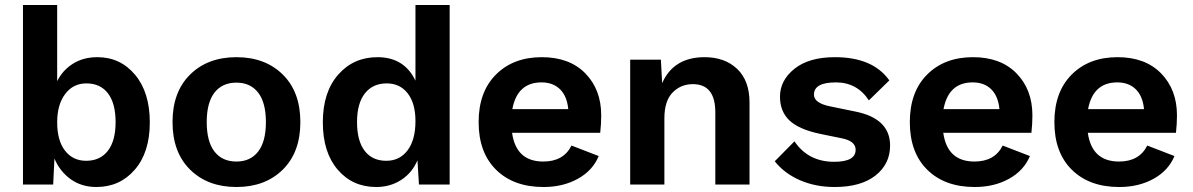

<svg xmlns="http://www.w3.org/2000/svg" viewBox="-20 -739 4778 769"><path d="M370 -510Q462 -510 521 -439.5Q580 -369 580 -249Q580 -129 520 -59.5Q460 10 366 10Q307 10 263.5 -21Q220 -52 198 -104L193 0H72V-719H209V-414Q231 -458 272.5 -484Q314 -510 370 -510ZM325 -95Q381 -95 412 -135Q443 -175 443 -250Q443 -325 412.5 -365Q382 -405 326 -405Q273 -405 241 -362.5Q209 -320 209 -249Q209 -176 240.5 -135.5Q272 -95 325 -95Z M741.5 -440.5Q812 -510 927 -510Q1042 -510 1112.5 -440.5Q1183 -371 1183 -250Q1183 -129 1112.5 -59.5Q1042 10 927 10Q812 10 741.5 -59.5Q671 -129 671 -250Q671 -371 741.5 -440.5ZM927 -408Q870 -408 839 -368Q808 -328 808 -250Q808 -172 839 -132Q870 -92 927 -92Q983 -92 1014 -132Q1045 -172 1045 -250Q1045 -328 1014 -368Q983 -408 927 -408Z M1644 -719H1781V0H1658L1652 -97Q1631 -47 1587 -18.5Q1543 10 1487 10Q1392 10 1332.5 -59.5Q1273 -129 1273 -249Q1273 -370 1334.5 -440Q1396 -510 1492 -510Q1599 -510 1644 -416ZM1527 -95Q1581 -95 1612.5 -137Q1644 -179 1644 -254Q1644 -325 1613 -365Q1582 -405 1529 -405Q1473 -405 1441.5 -365Q1410 -325 1410 -250Q1410 -175 1440.5 -135Q1471 -95 1527 -95Z M2388 -277Q2388 -243 2384 -207H2031Q2047 -92 2156 -92Q2237 -92 2269 -156L2378 -114Q2354 -56 2294.5 -23Q2235 10 2157 10Q2037 10 1967 -59Q1897 -128 1897 -250Q1897 -371 1966.5 -440.5Q2036 -510 2150 -510Q2261 -510 2324.5 -445Q2388 -380 2388 -277ZM2149 -409Q2052 -409 2032 -302H2256Q2251 -354 2223 -381.5Q2195 -409 2149 -409Z M2802 -510Q2883 -510 2932.5 -463Q2982 -416 2982 -328V0H2845V-289Q2845 -402 2755 -402Q2707 -402 2674 -368.5Q2641 -335 2641 -265V0H2504V-500H2627L2632 -406Q2678 -510 2802 -510Z M3323 10Q3247 10 3184.5 -17Q3122 -44 3083 -93L3162 -173Q3217 -91 3321 -91Q3407 -91 3407 -139Q3407 -174 3352 -185L3264 -203Q3179 -221 3141.5 -257Q3104 -293 3104 -352Q3104 -417 3162 -463.5Q3220 -510 3324 -510Q3476 -510 3542 -417L3460 -337Q3413 -409 3328 -409Q3240 -409 3240 -360Q3240 -326 3305 -313L3407 -292Q3545 -264 3545 -156Q3545 -82 3486.5 -36Q3428 10 3323 10Z M4115 -277Q4115 -243 4111 -207H3758Q3774 -92 3883 -92Q3964 -92 3996 -156L4105 -114Q4081 -56 4021.5 -23Q3962 10 3884 10Q3764 10 3694 -59Q3624 -128 3624 -250Q3624 -371 3693.5 -440.5Q3763 -510 3877 -510Q3988 -510 4051.5 -445Q4115 -380 4115 -277ZM3876 -409Q3779 -409 3759 -302H3983Q3978 -354 3950 -381.5Q3922 -409 3876 -409Z M4694 -277Q4694 -243 4690 -207H4337Q4353 -92 4462 -92Q4543 -92 4575 -156L4684 -114Q4660 -56 4600.5 -23Q4541 10 4463 10Q4343 10 4273 -59Q4203 -128 4203 -250Q4203 -371 4272.5 -440.5Q4342 -510 4456 -510Q4567 -510 4630.5 -445Q4694 -380 4694 -277ZM4455 -409Q4358 -409 4338 -302H4562Q4557 -354 4529 -381.5Q4501 -409 4455 -409Z"/></svg>

Font: Elaine Sans SemiBold
Style: Regular
Weight: 600
Designer: Wei Huang
Foundry: Wei Huang
Version: Version 2.001;December 24, 2019;FontCreator 12.0.0.2547 64-b